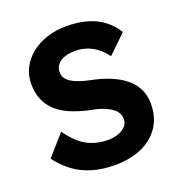

<svg xmlns="http://www.w3.org/2000/svg" viewBox="-131 -824 882 944"><g transform="rotate(-20 310.0 -352.0)"><path d="M24 -128 118 -235Q167 -167 215.5 -142.5Q264 -118 321 -118Q352 -118 376.5 -127Q401 -136 415 -151.5Q429 -167 429 -189Q429 -205 422 -218.5Q415 -232 402 -242.5Q389 -253 371 -261.5Q353 -270 331 -276.5Q309 -283 283 -287Q227 -300 185 -318.5Q143 -337 115 -364.5Q87 -392 73.5 -427Q60 -462 60 -506Q60 -551 80 -589.5Q100 -628 135.5 -656Q171 -684 217.5 -699Q264 -714 316 -714Q380 -714 428 -700Q476 -686 511.5 -658.5Q547 -631 571 -592L476 -500Q455 -528 430.5 -547Q406 -566 377.5 -575.5Q349 -585 319 -585Q286 -585 262 -576.5Q238 -568 224.5 -551.5Q211 -535 211 -513Q211 -495 220 -481Q229 -467 246 -456.5Q263 -446 287 -438Q311 -430 340 -424Q395 -413 439 -395Q483 -377 514.5 -351.5Q546 -326 563 -291.5Q580 -257 580 -214Q580 -143 546 -93Q512 -43 452 -16.5Q392 10 312 10Q247 10 193.5 -6Q140 -22 98.5 -53Q57 -84 24 -128Z"/></g></svg>

Font: Our Lexend SemiBold
Style: Regular
Weight: 600
Designer: Bonnie Shaver-Troup, Thomas Jockin
Foundry: Lexend
Version: Version 1.007